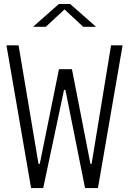

<svg xmlns="http://www.w3.org/2000/svg" viewBox="-20 -962 660 982"><path d="M75 -730 177 -124H183.5L281.5 -608H348L442.5 -124H448.5L548 -730H607L481 0H415L314.5 -502.5H307.5L201 0H139L13 -730ZM281 -941.5H339L471 -825H405.5L296 -927H324L214.5 -825H149Z"/></svg>

Font: Monaspace Neon Var ExtraLight
Style: Regular
Weight: 200
Designer: Riley Cran and the Lettermatic Team
Version: Version 1.200 (Monaspace Neon Var)